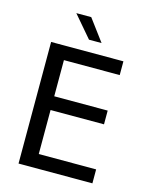

<svg xmlns="http://www.w3.org/2000/svg" viewBox="-116 -846 731 922"><g transform="rotate(15 250.0 -385.0)"><path d="M66.4 -604.5H425.8V-536.1H148.4V-356.4H414.1V-288.1H148.4V-69.3H433.6V0H66.4ZM221.7 -769.5 301.8 -662.1H239.3L147.5 -769.5Z"/></g></svg>

Font: BabelStone Marchen
Style: Regular
Weight: 400
Designer: Andrew West
Foundry: Andrew West
Version: Version 9.003 2021-11-11